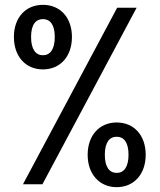

<svg xmlns="http://www.w3.org/2000/svg" viewBox="-20 -762 660 794"><path d="M157.5 -475C229 -475 277.5 -528.5 277.5 -609C277.5 -689.5 229 -742 157.5 -742C86 -742 37.5 -689.5 37.5 -609C37.5 -528.5 86 -475 157.5 -475ZM75 0H155.5L545 -730H464.5ZM108.5 -609C108.5 -660.5 128 -683 157.5 -683C187 -683 206.5 -660.5 206.5 -609C206.5 -557.5 187 -533.5 157.5 -533.5C128 -533.5 108.5 -557.5 108.5 -609ZM342.5 -122C342.5 -41.5 391.5 12 462.5 12C534 12 582.5 -41.5 582.5 -122C582.5 -202.5 534 -255.5 462.5 -255.5C391.5 -255.5 342.5 -202.5 342.5 -122ZM413.5 -122C413.5 -173.5 433 -196.5 462.5 -196.5C492 -196.5 511.5 -173.5 511.5 -122C511.5 -70.5 492 -47 462.5 -47C433 -47 413.5 -70.5 413.5 -122Z"/></svg>

Font: Monaspace Argon SemiBold
Style: Regular
Weight: 600
Designer: Riley Cran & the Lettermatic Team
Foundry: Lettermatic
Version: Version 1.000 (Monaspace Argon)